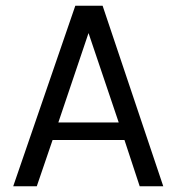

<svg xmlns="http://www.w3.org/2000/svg" viewBox="-20 -648 614 668"><path d="M26 0 242 -628H337L548 0H466L413 -161H163L108 0ZM183 -222H393L288 -533Z"/></svg>

Font: Karla ExtraLight
Style: Regular
Weight: 400
Version: Version 2.001